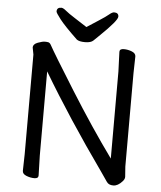

<svg xmlns="http://www.w3.org/2000/svg" viewBox="-60 -954 859 1025"><g transform="rotate(5 369.0 -441.5)"><path d="M369 -811Q401 -832 434.5 -853.5Q468 -875 484 -888.5Q500 -902 510 -902Q534 -902 534 -881Q534 -860 446 -775Q426 -756 413 -743Q400 -730 368.5 -730Q337 -730 324 -740Q254 -807 228.5 -840Q203 -873 203 -880Q203 -902 227 -902Q237 -902 253 -888.5Q269 -875 303 -853.5Q337 -832 369 -811ZM100 -640 93 -677Q93 -696 118 -705Q143 -714 154 -714Q165 -714 173 -712.5Q181 -711 187 -701Q212 -655 329.5 -467Q447 -279 560 -123V-589L556 -695Q556 -711 578.5 -711Q601 -711 622 -702.5Q643 -694 643 -677L641 -588V-87L645 -32Q645 -20 634 -8Q610 19 585.5 19Q561 19 550.5 3.5Q540 -12 515 -48Q323 -318 181 -557V-105L184 1Q184 17 162.5 17Q141 17 119.5 8.5Q98 0 98 -17L100 -106Z"/></g></svg>

Font: LXGW WenKai Lite
Style: Bold
Weight: 700
Designer: LXGW / Fontworks Inc.
Foundry: LXGW / Fontworks Inc.
Version: Version 1.330;April 28, 2024